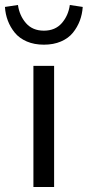

<svg xmlns="http://www.w3.org/2000/svg" viewBox="-52 -750 352 770"><path d="M82 0V-485.8H165V0ZM-32.2 -722.2 20 -730Q25.9 -687.5 52.2 -657.2Q78.6 -627 124 -627Q169.4 -627 195.8 -657.2Q222.2 -687.5 228 -730L279.8 -722.2Q277.8 -692.9 268.1 -667Q258.3 -641.1 240.5 -618.9Q222.7 -596.7 192.6 -583.7Q162.6 -570.8 124 -570.8Q85.4 -570.8 55.4 -583.7Q25.4 -596.7 7.3 -618.9Q-10.7 -641.1 -20.5 -667Q-30.3 -692.9 -32.2 -722.2Z"/></svg>

Font: Source Sans Pro
Style: Regular
Weight: 400
Designer: Paul D. Hunt
Foundry: Adobe Systems Incorporated
Version: Version 3.006;hotconv 1.0.111;makeotfexe 2.5.65597